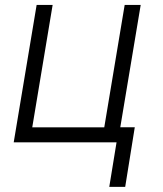

<svg xmlns="http://www.w3.org/2000/svg" viewBox="-20 -565 646 762"><path d="M34.4 0 125.4 -545.5H188.9L108 -59.7H393.8L474.8 -545.5H538.4L457.4 -60H514.9L476.9 176.5H413.7L442.5 0Z"/></svg>

Font: Inter P Light
Style: Italic
Weight: 300
Italic angle: 9.39999°
Designer: Rasmus Andersson
Foundry: rsms
Version: Version 3.018;git-588b23468